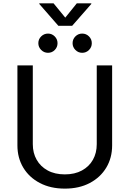

<svg xmlns="http://www.w3.org/2000/svg" viewBox="-20 -1120 777 1152"><path d="M369.1 11.7Q283.2 11.7 219 -22Q154.8 -55.7 119.6 -114.3Q84.5 -172.9 84.5 -247.6V-727.5H176.8V-254.9Q176.8 -202.1 200 -161.4Q223.1 -120.6 266.1 -97.2Q309.1 -73.7 369.1 -73.7Q428.7 -73.7 471.7 -97.2Q514.6 -120.6 537.6 -161.4Q560.5 -202.1 560.5 -254.9V-727.5H652.8V-247.6Q652.8 -172.9 617.7 -114.3Q582.5 -55.7 518.8 -22Q455.1 11.7 369.1 11.7ZM473.1 -803.2Q449.2 -803.2 432.4 -820.3Q415.5 -837.4 415.5 -860.8Q415.5 -884.8 432.4 -901.6Q449.2 -918.5 473.1 -918.5Q497.1 -918.5 513.9 -901.6Q530.8 -884.8 530.8 -860.8Q530.8 -836.9 513.9 -820.1Q497.1 -803.2 473.1 -803.2ZM268.1 -803.2Q244.1 -803.2 227.1 -820.3Q210 -837.4 210 -860.8Q210 -884.8 227.1 -901.6Q244.1 -918.5 268.1 -918.5Q291.5 -918.5 308.3 -901.6Q325.2 -884.8 325.2 -860.8Q325.2 -836.9 308.6 -820.1Q292 -803.2 268.1 -803.2ZM301.3 -1100.1 371.6 -1014.2 440.9 -1100.1H527.8V-1096.2L413.1 -965.3H330.1L215.8 -1096.2V-1100.1Z"/></svg>

Font: Inter 17pt
Style: Regular
Weight: 400
Version: Version 4.001;git-66647c0bb